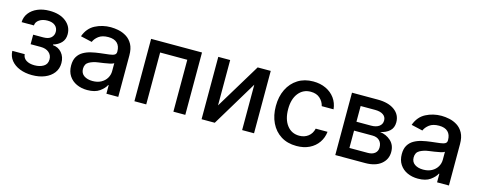

<svg xmlns="http://www.w3.org/2000/svg" viewBox="-30 -1081 4028 1622"><g transform="rotate(15 1984.0 -270.5)"><path d="M40.5 -144.2H148.8Q151.3 -110.8 179.3 -92.7Q207.4 -74.6 252.5 -74.6Q298.3 -74.6 330.6 -94.1Q362.9 -113.6 362.9 -155.5Q362.9 -192.5 336.1 -215.4Q309.3 -238.3 263.8 -238.3H175.4V-321.7H263.8Q308.9 -321.7 331.3 -342.2Q353.7 -362.6 353.7 -393.8Q353.7 -427.2 329.9 -447.6Q306.1 -468 263.1 -468Q220.2 -468 191.4 -448.7Q162.6 -429.3 161.2 -398.8H53.6Q55 -444.6 81.7 -479.2Q108.3 -513.8 153.9 -533.2Q199.6 -552.6 257.8 -552.6Q349.1 -552.6 402.5 -509.8Q456 -467 456 -399.9Q456 -354.8 429.2 -326.2Q402.3 -297.6 359.4 -285.2V-279.5Q407 -276.3 437.5 -240.6Q468 -204.9 468 -151.6Q468 -101.6 440.3 -65.2Q412.6 -28.8 364.2 -8.9Q315.7 11 253.6 11Q193.2 11 145.4 -8Q97.7 -27 69.8 -61.8Q41.9 -96.6 40.5 -144.2Z M736.5 12.1Q684.7 12.1 642.9 -7.1Q601.2 -26.3 576.7 -63.4Q552.2 -100.5 552.2 -154.1Q552.2 -200.6 570.1 -230.5Q588.1 -260.3 618.1 -277.7Q648.1 -295.1 685.4 -303.8Q722.7 -312.5 761.4 -317.1Q810.4 -322.8 840.7 -326.5Q871.1 -330.3 885.1 -338.8Q899.1 -347.3 899.1 -366.5V-369Q899.1 -415.5 873 -441.1Q846.9 -466.6 795.5 -466.6Q741.8 -466.6 711.1 -443.2Q680.4 -419.7 668.7 -390.6L568.9 -413.4Q595.5 -487.9 657.8 -520.2Q720.2 -552.6 794 -552.6Q826.7 -552.6 863.3 -544.9Q899.9 -537.3 932.4 -516.9Q964.8 -496.4 985.3 -459.2Q1005.7 -421.9 1005.7 -362.2V0H902V-74.6H897.7Q882.5 -44 843.4 -16Q804.3 12.1 736.5 12.1ZM759.6 -73.2Q804 -73.2 835.2 -90.6Q866.5 -108 883 -136.2Q899.5 -164.4 899.5 -196.7V-267Q892 -259.6 866.8 -253.9Q841.6 -248.2 813.6 -244.3Q785.5 -240.4 768.1 -237.9Q721.9 -231.9 689.1 -213.6Q656.2 -195.3 656.2 -152.7Q656.2 -113.3 685.4 -93.2Q714.5 -73.2 759.6 -73.2Z M1147 0V-545.5H1592V0H1487.9V-453.8H1250.4V0Z M1838.4 -148.8 2078.8 -545.5H2193.2V0H2089.1V-397L1849.8 0H1734.4V-545.5H1838.4Z M2565.7 11Q2486.5 11 2429.5 -25Q2372.5 -61.1 2342 -124.6Q2311.4 -188.2 2311.4 -270.2Q2311.4 -353.7 2342.7 -417.3Q2373.9 -480.8 2430.9 -516.7Q2487.9 -552.6 2564.6 -552.6Q2626.8 -552.6 2675.4 -529.7Q2724.1 -506.7 2754.1 -465.6Q2784.1 -424.4 2789.8 -369.3H2686.4Q2677.9 -407.7 2647.5 -435.4Q2617.2 -463.1 2566.4 -463.1Q2500 -463.1 2459.3 -411.8Q2418.7 -360.4 2418.7 -272.7Q2418.7 -183.6 2458.8 -131.2Q2498.9 -78.8 2566.4 -78.8Q2611.9 -78.8 2644.2 -103.7Q2676.5 -128.6 2686.4 -172.6H2789.8Q2784.1 -119.7 2755.3 -78.1Q2726.6 -36.6 2678.4 -12.8Q2630.3 11 2565.7 11Z M2903.8 0V-545.5H3130Q3222.3 -545.5 3276.3 -506.2Q3330.3 -467 3330.3 -399.9Q3330.3 -351.9 3299.7 -323.9Q3269.2 -295.8 3218.8 -286.2Q3273.4 -279.8 3313.6 -243.8Q3353.7 -207.7 3353.7 -147Q3353.7 -82 3303.8 -41Q3253.9 0 3164.4 0ZM3003.6 -88.8H3164.4Q3203.8 -88.8 3226.2 -107.6Q3248.6 -126.4 3248.6 -158.7Q3248.6 -196.7 3226.2 -218.6Q3203.8 -240.4 3164.4 -240.4H3003.6ZM3003.6 -318.2H3131Q3175.8 -318.2 3201.3 -337Q3226.9 -355.8 3226.9 -388.5Q3226.9 -420.1 3201.2 -437.9Q3175.4 -455.6 3130 -455.6H3003.6Z M3628.6 12.1Q3576.7 12.1 3535 -7.1Q3493.3 -26.3 3468.8 -63.4Q3444.2 -100.5 3444.2 -154.1Q3444.2 -200.6 3462.2 -230.5Q3480.1 -260.3 3510.1 -277.7Q3540.1 -295.1 3577.4 -303.8Q3614.7 -312.5 3653.4 -317.1Q3702.4 -322.8 3732.8 -326.5Q3763.1 -330.3 3777.2 -338.8Q3791.2 -347.3 3791.2 -366.5V-369Q3791.2 -415.5 3765.1 -441.1Q3739 -466.6 3687.5 -466.6Q3633.9 -466.6 3603.2 -443.2Q3572.4 -419.7 3560.7 -390.6L3460.9 -413.4Q3487.6 -487.9 3549.9 -520.2Q3612.2 -552.6 3686.1 -552.6Q3718.8 -552.6 3755.3 -544.9Q3791.9 -537.3 3824.4 -516.9Q3856.9 -496.4 3877.3 -459.2Q3897.7 -421.9 3897.7 -362.2V0H3794V-74.6H3789.8Q3774.5 -44 3735.4 -16Q3696.4 12.1 3628.6 12.1ZM3651.6 -73.2Q3696 -73.2 3727.3 -90.6Q3758.5 -108 3775 -136.2Q3791.5 -164.4 3791.5 -196.7V-267Q3784.1 -259.6 3758.9 -253.9Q3733.7 -248.2 3705.6 -244.3Q3677.6 -240.4 3660.2 -237.9Q3614 -231.9 3581.1 -213.6Q3548.3 -195.3 3548.3 -152.7Q3548.3 -113.3 3577.4 -93.2Q3606.5 -73.2 3651.6 -73.2Z"/></g></svg>

Font: Inter UI Medium
Style: Regular
Weight: 500
Designer: Rasmus Andersson
Foundry: rsms
Version: 3.2;8d6f07862